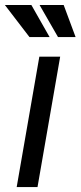

<svg xmlns="http://www.w3.org/2000/svg" viewBox="-49 -758 327 778"><path d="M194.8 -528.3 103 0H18.6L110.4 -528.3ZM151.9 -607.9 78.1 -737.8H-29.3L70.3 -607.9ZM257.3 -607.9 209 -737.8H111.3L186 -607.9Z"/></svg>

Font: Roboto Condensed
Style: Italic
Weight: 400
Italic angle: -12°
Designer: Christian Robertson
Foundry: Google
Version: Version 3.0